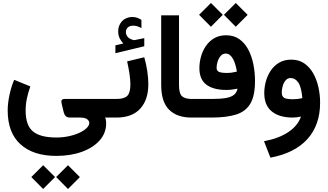

<svg xmlns="http://www.w3.org/2000/svg" viewBox="-20 -777 2166 1269"><path d="M180.5 -205.8 73.9 -249.4Q54.8 -206.4 42.8 -150.3Q30.8 -94.2 30.8 -47.4Q30.8 101 115.9 177.2Q201 253.4 351.6 253.4Q446 253.4 520.6 226.6Q595.2 199.8 638.4 151.2Q681.6 102.6 681.6 38.1Q681.6 30.8 680.7 21.7Q679.8 12.7 675 0H711.4V-123H410.6Q393.3 -123 388.3 -116.3Q383.3 -109.6 388.3 -88.7L400.8 -36.1Q404.6 -20.2 413.8 -10.1Q423 0 444.8 0H507.8Q544.4 0 557.4 11.9Q570.3 23.7 570.3 34.7Q570.3 51.7 553.3 68.8Q536.2 85.8 505.9 100.1Q475.5 114.5 435.9 123.1Q396.3 131.8 351.1 131.8Q247 131.8 198.2 91.9Q149.4 52.1 149.4 -46.9Q149.4 -88.2 158.2 -128.4Q167 -168.6 180.5 -205.8ZM351.1 393.1 429.4 472.1 507.9 393.4 429.4 315ZM186.9 393.1 265.2 472.1 343.8 393.1 265.2 315Z M960.4 -220.7Q960.4 -261.9 953 -309.8Q945.5 -357.7 933.4 -398.7L820.2 -371.3Q828.5 -336.3 835.2 -293.5Q841.8 -250.7 841.8 -219.2Q841.8 -163.9 821.3 -143.5Q800.8 -123 750 -123H691.6V0H750Q853.2 0 906.8 -58.8Q960.4 -117.6 960.4 -220.7ZM795.2 -489.6 742.7 -477.4V-425.4L933.6 -471.3V-525L870.5 -512.2Q868.6 -511.7 866.2 -511.7Q863.4 -511.7 861.1 -512.5Q858.8 -513.4 856.3 -514.2Q833 -520.7 822.8 -534.6Q812.5 -548.5 812 -563.5Q812 -574.8 815.5 -582.7Q818.9 -590.5 824.5 -595.3Q832 -602.3 841.8 -604.9Q851.6 -607.4 860.4 -607.4Q875.1 -607.4 887.7 -603.2Q900.4 -599 915 -591.2L914.6 -645.8Q900.6 -654.1 887.5 -659.3Q874.4 -664.6 853.5 -664.6Q833.1 -664.6 813.8 -656Q794.4 -647.5 781.2 -630.7Q772.2 -619.1 766.7 -604Q761.2 -588.9 761.2 -569.8Q761.2 -543.8 770.8 -524.4Q780.5 -504.9 795.2 -489.6Z M1257.8 0V-123H1245.6Q1203.1 -123 1183.1 -141Q1163.1 -159 1163.1 -214.8V-675.8H1045.4V-215.3Q1045.4 -103.8 1097.6 -51.9Q1149.8 0 1245.6 0Z M1460 -679.2 1538.3 -600.2 1616.8 -678.9 1538.3 -757.2ZM1295.8 -679.2 1374.1 -600.2 1452.6 -679.2 1374.1 -757.2ZM1545.7 -303.7Q1529.7 -299.7 1513.2 -297.3Q1496.8 -294.9 1480.8 -294.9Q1442.2 -294.9 1426.9 -302.2Q1411.5 -309.6 1411.5 -329.1Q1411.5 -348.2 1418.3 -370Q1425.1 -391.8 1438.5 -407.3Q1452 -422.9 1471.9 -422.9Q1487.1 -422.9 1499.2 -413.3Q1511.2 -403.8 1520.3 -387.2Q1529.4 -370.6 1535.6 -349.2Q1541.9 -327.7 1545.7 -303.7ZM1549.7 -190.9Q1544.8 -165 1526.1 -150Q1507.4 -135.1 1472.3 -129.1Q1437.1 -123 1382.8 -123H1238.3V0H1377.4Q1476.4 0 1540.2 -19.9Q1604 -39.8 1634.9 -92.4Q1665.7 -144.9 1665.4 -243.2Q1665.4 -297.4 1654.9 -350.6Q1644.4 -403.9 1621.8 -447.7Q1599.1 -491.5 1562.6 -517.7Q1526.2 -543.9 1474.7 -543.9Q1428.8 -543.9 1395.4 -524.2Q1362 -504.5 1340.3 -472.2Q1318.6 -439.8 1308.2 -401.7Q1297.8 -363.5 1297.8 -326.9Q1297.8 -251.9 1344.3 -217.2Q1390.9 -182.6 1474.7 -182.6Q1494.6 -182.6 1513.1 -184.8Q1531.6 -187 1549.7 -190.9Z M1969.3 -6.6Q1948.8 53.6 1885.7 95.9Q1822.7 138.2 1725 156.4L1767.2 265Q1927.9 235.1 2011.8 142.2Q2095.7 49.3 2095.7 -98.6Q2095.7 -150 2084.6 -200.5Q2073.4 -251 2050.3 -292.2Q2027.1 -333.4 1991.2 -358.1Q1955.2 -382.8 1905.3 -382.8Q1859.3 -382.8 1825.4 -363.1Q1791.5 -343.4 1769.7 -310.6Q1747.9 -277.9 1737.2 -239.1Q1726.6 -200.3 1726.6 -162.1Q1726.6 -80.7 1776.6 -40.3Q1826.7 0 1915 0Q1926.5 0 1941.5 -1.8Q1956.5 -3.6 1969.3 -6.6ZM1978.3 -128.2Q1963.2 -124.7 1947.5 -122.9Q1931.8 -121.1 1917.5 -121.1Q1871.6 -121.1 1856.9 -131.1Q1842.3 -141.1 1842.3 -164.6Q1842.3 -179 1845.5 -195.8Q1848.7 -212.5 1855.5 -227.3Q1862.3 -242.2 1873.7 -251.7Q1885.1 -261.2 1901.4 -261.2Q1931.2 -261.2 1951.6 -231.4Q1972 -201.6 1978.3 -128.2Z"/></svg>

Font: Vazir Variable Regular
Style: Regular
Weight: 400
Designer: Saber Rastikerdar
Foundry: Saber Rastikerdar
Version: Version 30.1.0